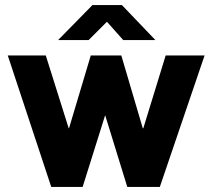

<svg xmlns="http://www.w3.org/2000/svg" viewBox="-20 -735 834 755"><path d="M784.5 -517 608.5 0H480.5L393.5 -282L305 0H181.5L10.5 -517H160L250 -231H251.5L337 -517H457L541.5 -230.5H543.5L631.5 -517ZM464.5 -577.5 400.5 -649.5 328.5 -577.5H208.5L343.5 -715H459.5L591 -577.5Z"/></svg>

Font: Public Sans ExtraBold
Style: Regular
Weight: 800
Designer: The Public Sans Project Authors: Dan O. Williams and USWDS (Libre Franklin designed by Pablo Impallari and Rodrigo Fuenz
Version: Version 1.007